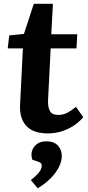

<svg xmlns="http://www.w3.org/2000/svg" viewBox="-20 -694 468 1019"><path d="M29 -506 107 -514 159.5 -674H261L252 -512H390L386 -437H249L235 -162.5Q233.5 -125.5 245 -104.8Q256.5 -84 290 -84Q315.5 -84 338 -96Q360.5 -108 383 -127L422 -72Q402.5 -48.5 373.5 -28.8Q344.5 -9 309.3 2.5Q274 14 234 14Q156.5 14 119.7 -25.7Q83 -65.5 86.5 -137L101.5 -437H21ZM180 305 143.5 261.5Q162.5 247 175.5 234Q188.5 221 195 208.8Q201.5 196.5 201.5 185Q201.5 177.5 197.7 172.8Q194 168 183.5 164.5L152 154Q143.5 131 149.5 108.5Q155.5 86 175.2 71Q195 56 226 56Q265.5 56 286.8 78Q308 100 308 135Q308 161.5 292.8 192.3Q277.5 223 248.8 252.3Q220 281.5 180 305Z"/></svg>

Font: Literata
Style: Italic
Weight: 400
Italic angle: -2°
Designer: Latin by Veronika Burian and Jose Scaglione. Greek by Irene Vlachou. Cyrillic by Vera Evstafieva
Foundry: TypeTogether
Version: Version 3.103;gftools[0.9.29]